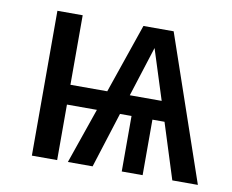

<svg xmlns="http://www.w3.org/2000/svg" viewBox="-64 -607 833 688"><g transform="rotate(10 353.0 -263.5)"><path d="M539 -202H495V0H419V-202H377L313 0H223L293 -202H184V0H92V-527H184V-274H318L405 -527H515L696 0H603ZM516 -274 458 -456 400 -274Z"/></g></svg>

Font: FiraGO
Style: Regular
Weight: 400
Designer: bBox Type
Foundry: bBox Type GmbH
Version: Version 1.001;April 20, 2020;FontCreator 12.0.0.2555 64-bit